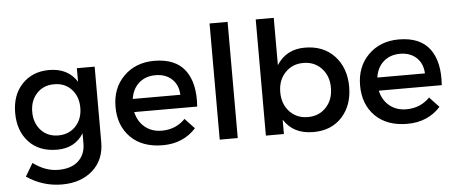

<svg xmlns="http://www.w3.org/2000/svg" viewBox="-57 -883 2905 1222"><g transform="rotate(-5 1395.0 -272.5)"><path d="M408.2 -162.1Q451.2 -208 451.2 -279.8Q451.2 -351.6 408.7 -397.5Q366.2 -443.4 297.9 -442.9Q229.5 -443.4 187 -397.5Q144 -351.6 144 -279.8Q144 -208 186.5 -162.1Q229 -116.2 296.9 -116.2Q364.7 -116.2 408.2 -162.1ZM100.1 -465.3Q165 -534.7 271 -536.1Q393.1 -537.1 451.2 -445.8V-532.2H564.9V-51.8Q565.4 62 490.2 129.4Q415 196.8 293 196.8Q170.9 196.8 67.9 127L117.2 43.9Q195.3 102.1 277.8 102.1Q360.4 102.1 405.3 61Q450.2 20 451.2 -48.8V-116.2Q395.5 -26.4 281.2 -26.4Q167 -26.4 101.1 -96.7Q35.2 -168 35.2 -282.2Q35.2 -396.5 100.1 -465.3Z M788.6 -306.2H1092.8Q1089.8 -370.1 1049.8 -407.2Q1009.8 -444.3 945.8 -444.3Q881.8 -444.3 839.8 -407.2Q797.9 -370.1 788.6 -306.2ZM674.8 -265.1Q674.8 -384.8 750 -460Q825.2 -535.2 943.8 -536.1Q1081.1 -536.1 1142.6 -453.6Q1204.1 -371.1 1192.9 -222.2H790.5Q804.7 -160.2 848.6 -124.5Q892.6 -88.9 955.6 -88.9Q1045.4 -88.9 1105.5 -150.9L1166.5 -85.9Q1084.5 3.9 954.1 3.9Q823.7 3.9 749 -70.3Q674.8 -145 674.8 -265.1Z M1317.4 0V-742.2H1432.6V0Z M1889.6 -439.9Q1819.3 -439.9 1773.4 -391.6Q1727.5 -343.3 1727.5 -267.1Q1727.5 -190.9 1772.9 -142.6Q1818.4 -94.2 1889.6 -94.2Q1960.9 -94.2 2005.9 -142.6Q2051.3 -190.9 2051.3 -267.1Q2051.3 -343.3 2005.9 -391.6Q1960.4 -439.9 1889.6 -439.9ZM1612.3 0V-742.2H1727.5V-439.9Q1788.1 -536.1 1907.2 -536.1Q2026.4 -536.1 2096.7 -460.4Q2167 -384.8 2167.5 -264.6Q2167.5 -144.5 2098.6 -69.8Q2029.8 4.4 1915.5 3.9Q1787.6 3.9 1727.5 -91.8V0Z M2351.1 -306.2H2655.3Q2652.3 -370.1 2612.3 -407.2Q2572.3 -444.3 2508.3 -444.3Q2444.3 -444.3 2402.3 -407.2Q2360.4 -370.1 2351.1 -306.2ZM2237.3 -265.1Q2237.3 -384.8 2312.5 -460Q2387.7 -535.2 2506.3 -536.1Q2643.6 -536.1 2705.1 -453.6Q2766.6 -371.1 2755.4 -222.2H2353Q2367.2 -160.2 2411.1 -124.5Q2455.1 -88.9 2518.1 -88.9Q2607.9 -88.9 2668 -150.9L2729 -85.9Q2647 3.9 2516.6 3.9Q2386.2 3.9 2311.5 -70.3Q2237.3 -145 2237.3 -265.1Z"/></g></svg>

Font: TruenoRg
Style: Book
Weight: 400
Designer: Julieta Ulanovsky
Foundry: Julieta Ulanovsky
Version: Version 3.001b